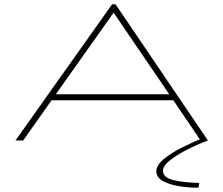

<svg xmlns="http://www.w3.org/2000/svg" viewBox="-20 -654 1040 894"><path d="M914 0 787 -187H220L88 0H52L502 -634H518L948 0ZM509 -595 240 -215H768ZM908 198 904 220Q854 220 809 212Q764 204 736 187.5Q708 171 708 144Q708 116 741 88Q774 60 825 34Q876 8 929 -13L948 0Q895 20 847 45Q799 70 769 94.5Q739 119 739 141Q739 172 785.5 184Q832 196 908 198Z"/></svg>

Font: Inconsolata UltraExpanded ExtraLight
Style: Regular
Weight: 200
Width: 9
Monospace: yes
Designer: Raph Levien, Cyreal, Brenton Simpson
Foundry: Raph Levien, Cyreal, Google
Version: Version 3.001; ttfautohint (v1.8.2.53-6de2)